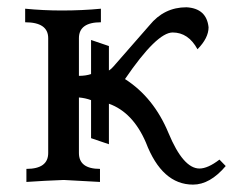

<svg xmlns="http://www.w3.org/2000/svg" viewBox="-20 -496 666 525"><path d="M507.8 8.8Q422.9 8.8 378.9 -106.4Q343.3 -189 277.8 -212.4V-101.6L229 -118.2V-222.2Q213.4 -228 195.8 -229.5V-77.6Q195.8 -34.2 253.4 -34.2V1.5L154.3 -3.9Q102.5 -2 52.2 1.5V-34.2Q111.8 -34.2 111.8 -77.6V-391.6Q111.8 -435.1 48.8 -435.1V-472.2Q98.6 -467.3 148.9 -467.3Q205.6 -467.3 255.9 -472.2V-435.1Q195.8 -435.1 195.8 -391.6V-288.6Q214.8 -288.6 229 -293.5V-386.7L277.8 -370.1V-303.2Q284.7 -307.6 290.5 -314.5L388.7 -426.8Q428.7 -476.1 489.7 -476.1Q544.9 -473.1 550.3 -421.4Q550.3 -392.1 520 -361.3Q495.1 -407.2 452.1 -407.2Q408.7 -407.2 321.8 -279.8Q400.4 -229.5 440.7 -132.3Q481 -35.2 525.4 -35.2Q548.3 -35.2 580.1 -59.6L597.2 -42Q554.2 8.8 507.8 8.8Z"/></svg>

Font: Almanac
Style: Regular
Weight: 400
Designer: Eden's Almanac
Version: Version 3.501;March 28, 2021;FontCreator 13.0.0.2683 64-bit